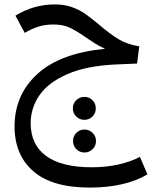

<svg xmlns="http://www.w3.org/2000/svg" viewBox="-20 -484 688 870"><path d="M648 306Q603 334 536 350Q469 366 387 366Q216 366 131 292Q46 218 46 89Q46 -54 149 -148.5Q252 -243 456 -263Q431 -274 407.5 -289Q384 -304 364 -318Q322 -347 293 -360Q264 -373 222 -373Q184 -373 153 -363Q122 -353 92 -335L50 -413Q132 -464 229 -464Q272 -464 306.5 -451.5Q341 -439 366.5 -421Q392 -403 428 -373Q478 -330 517 -306.5Q556 -283 611 -274L601 -196L507 -192Q372 -186 285 -148Q198 -110 158.5 -52Q119 6 119 74Q119 172 189.5 223Q260 274 396 274Q460 274 516 261.5Q572 249 614 227ZM310 7Q310 -15 325.5 -30Q341 -45 362 -45Q384 -45 399 -30Q414 -15 414 7Q414 29 399 44Q384 59 362 59Q341 59 325.5 44Q310 29 310 7ZM311 155Q311 133 326 118Q341 103 363 103Q384 103 399.5 118Q415 133 415 155Q415 177 399.5 192Q384 207 363 207Q341 207 326 192Q311 177 311 155Z"/></svg>

Font: FiraGOUPP
Style: Medium
Weight: 400
Designer: bBox Type
Foundry: bBox Type GmbH
Version: Version 1.001